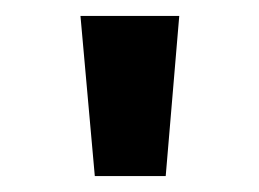

<svg xmlns="http://www.w3.org/2000/svg" viewBox="-20 -696 325 241"><path d="M99 -475 81 -676H205L188 -475Z"/></svg>

Font: Maven Pro Black
Style: Regular
Weight: 900
Designer: Joe Prince
Foundry: Joe Prince
Version: Version 2.103